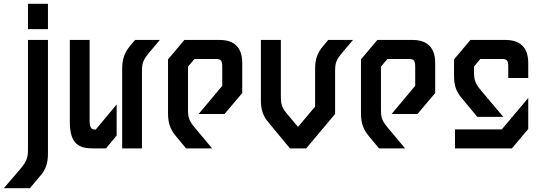

<svg xmlns="http://www.w3.org/2000/svg" viewBox="-86 -780 2848 1009"><path d="M166 -627V-760H61V-627ZM21 108C56 65 61 49 61 2V-570H166V26C166 77 155 111 125 145L71 209H-66Z M417 -99C393 -99 385 -109 385 -148V-570H281V-140C281 -23 328 0 405 0H471L527 -68V-231ZM596 -537C568 -502 556 -469 556 -417V0H660V-402C660 -450 666 -465 700 -506L754 -570H624Z M883 -570 797 -468V-185C797 -133 809 -100 838 -65L892 0H1029L942 -104C907 -145 902 -160 902 -207V-430L936 -470H1050C1076 -470 1082 -460 1082 -428V-329L958 -181H1094L1187 -291V-450C1187 -553 1117 -570 1071 -570Z M1612 -538C1582 -503 1570 -469 1570 -418V-220L1480 -113L1430 -173C1395 -213 1390 -229 1390 -276V-570H1285V-254C1285 -201 1297 -169 1327 -134L1438 0H1523L1675 -181V-403C1675 -450 1680 -465 1715 -506L1769 -570H1639Z M1897 -570 1811 -468V-185C1811 -133 1823 -100 1852 -65L1906 0H2043L1956 -104C1921 -145 1916 -160 1916 -207V-430L1950 -470H2064C2090 -470 2096 -460 2096 -428V-329L1972 -181H2108L2201 -291V-450C2201 -553 2131 -570 2085 -570Z M2386 -570 2300 -468V-383C2300 -332 2311 -298 2341 -264L2422 -166H2559L2444 -302C2410 -343 2405 -359 2405 -406V-430L2438 -470H2553C2579 -470 2585 -460 2585 -428V-370H2690V-450C2690 -553 2619 -570 2574 -570ZM2305 0H2604L2690 -102V-265L2551 -100H2305Z"/></svg>

Font: Tekex
Style: Regular
Weight: 400
Designer: NC Empire
Foundry: NC Empire
Version: Version 1.001;hotconv 1.0.109;makeotfexe 2.5.65596